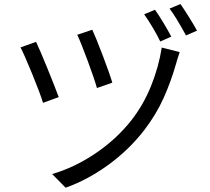

<svg xmlns="http://www.w3.org/2000/svg" viewBox="-20 -853 1017 929"><path d="M523.4 -453 449.1 -427.1Q436.9 -470.5 404.3 -558.8Q371.7 -647.1 353.8 -684.7L426.5 -709.1Q443 -674.1 477.4 -583.7Q511.8 -493.3 523.4 -453ZM836.4 -560.7 832.6 -546.8Q806.4 -455.6 771.2 -377.8Q736 -300 680.4 -226.6Q606.4 -129.8 505.1 -56Q403.8 17.7 297.5 55.2L232.4 -10.9Q339.7 -42 441.3 -110.4Q543 -178.8 615.5 -270.8Q673.8 -345.2 710.9 -437Q747.9 -528.8 762.6 -622.8L849.4 -601.1Q843.6 -584.7 836.4 -560.7ZM264.2 -383.1 188.1 -355.5Q174.2 -401.5 135.4 -496.3Q96.6 -591.1 79.3 -623.5L154.4 -650.6Q173.7 -609.9 208.5 -524.5Q243.3 -439.2 264.2 -383.1ZM808.7 -675.8 755.4 -652.2Q741.1 -682.6 718.4 -720.6Q695.8 -758.5 677.5 -783.8L729.9 -805.8Q747.2 -781.9 770.7 -742.8Q794.2 -703.7 808.7 -675.8ZM933.3 -704.8 880 -681.5Q829.8 -773.4 800.4 -811.5L853.1 -833.5Q870.1 -809.3 893.6 -771.7Q917.1 -734.1 933.3 -704.8Z"/></svg>

Font: Min Sans VF VF
Style: Regular
Weight: 400
Designer: Jinseong-Kim, NotoSansCJK, Nunito
Foundry: Jinseong-Kim
Version: Version 1.420;Glyphs 3.1.2 (3151)